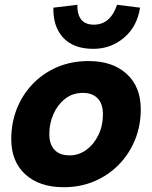

<svg xmlns="http://www.w3.org/2000/svg" viewBox="-20 -772 636 802"><path d="M351 -517Q450 -517 509 -463.5Q568 -410 568 -315Q568 -247 544 -188Q520 -129 476.5 -84.5Q433 -40 374.5 -15Q316 10 246 10Q145 10 86 -43.5Q27 -97 27 -191Q27 -257 49.5 -315.5Q72 -374 115 -419.5Q158 -465 217.5 -491Q277 -517 351 -517ZM271 -123Q309 -123 340.5 -146Q372 -169 391 -208Q410 -247 410 -295Q410 -338 388 -361Q366 -384 326 -384Q283 -384 251.5 -359Q220 -334 203 -295Q186 -256 186 -212Q186 -170 207.5 -146.5Q229 -123 271 -123ZM469 -752 565 -740Q553 -661 498 -614.5Q443 -568 370 -568Q287 -568 244 -614.5Q201 -661 203 -740L303 -752Q302 -669 372 -669Q441 -669 469 -752Z"/></svg>

Font: Livvic
Style: Bold Italic
Weight: 700
Italic angle: -10°
Designer: Jacques Le Bailly, Baron von Fonthausen
Version: Version 1.001; ttfautohint (v1.8.2)